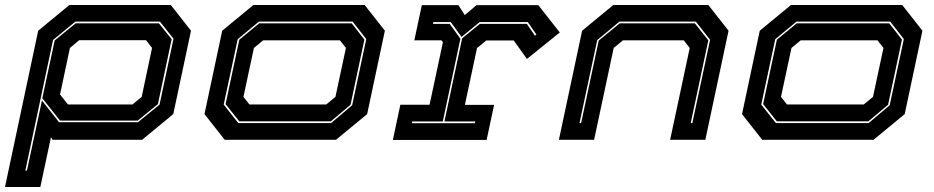

<svg xmlns="http://www.w3.org/2000/svg" viewBox="-70 -560 3742 769"><path d="M-50 189 83 -437 208 -540H614L695 -437L624 -103L499 0H141L134 -10L91.5 189ZM31.5 123H38L98 -157.5L166.5 -70.5H482.5L569 -141L625 -405L570.5 -473.5H232L142.5 -400ZM170.5 -77 99.5 -166.5 149 -398 233 -466.5H566.5L617.5 -403L562.5 -143L481.5 -77ZM202 -141.5H460.5L497.5 -172L539 -368L515 -399H247L210 -368L170.5 -181.5Z M830 0 749 -103 820 -437 945 -540H1390.5L1471.5 -437L1400.5 -103L1275.5 0ZM884.5 -67H1256L1340.5 -138.5L1397 -403.5L1342.5 -473.5H967L882 -403L826 -141ZM888.5 -74 833.5 -143 888.5 -401 968 -466.5H1338.5L1389.5 -401.5L1334 -140.5L1255 -74ZM929 -141.5H1236.5L1273.5 -172L1315.5 -368L1291.5 -398.5H984L947 -368L905 -172Z M1503.5 0.5 1533.5 -140.5H1650.5L1704 -391L1698 -398.5H1589.5L1619.5 -539.5H1766L1791.5 -499.5L1838.5 -539.5H2086L2172 -430L2040.5 -324L1987.5 -398H1877.5L1840.5 -367.5L1792 -140H1909L1879 0.5ZM1579.5 -66.5H1832L1833.5 -73.5H1710L1781 -406.5L1852 -464.5H2040L2072.5 -417L2078.5 -421.5L2044 -471.5H1851L1778.5 -412L1735.5 -471.5H1665.5L1664 -464.5H1731L1774 -405L1703.5 -73.5H1581Z M2168.5 0 2261.5 -437 2386.5 -540H2767L2848 -437L2755 0H2614L2692.5 -368L2668.5 -398.5H2425L2388 -368L2309.5 0ZM2251 -67H2257.5L2328 -397.5L2412 -466.5H2713L2767 -398.5L2696.5 -67H2703L2774 -400.5L2717 -473.5H2411L2322 -399.5Z M2983 0 2902 -103 2973 -437 3098 -540H3543.5L3624.5 -437L3553.5 -103L3428.5 0ZM3037.5 -67H3409L3493.5 -138.5L3550 -403.5L3495.5 -473.5H3120L3035 -403L2979 -141ZM3041.5 -74 2986.5 -143 3041.5 -401 3121 -466.5H3491.5L3542.5 -401.5L3487 -140.5L3408 -74ZM3082 -141.5H3389.5L3426.5 -172L3468.5 -368L3444.5 -398.5H3137L3100 -368L3058 -172Z"/></svg>

Font: Tourney Expanded ExtraBold
Style: Italic
Weight: 800
Width: 7
Italic angle: -12°
Designer: Tyler Finck
Foundry: Etcetera Type Co
Version: Version 1.010; ttfautohint (v1.8.3)